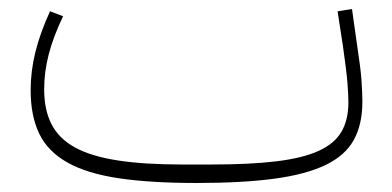

<svg xmlns="http://www.w3.org/2000/svg" viewBox="-20 -394 869 426"><path d="M416 12Q314 12 243.5 1.5Q173 -9 129.5 -33.5Q86 -58 67 -97.5Q48 -137 48 -194Q48 -236 58.5 -278.5Q69 -321 91 -369L120 -358Q98 -312 88 -273Q78 -234 78 -196Q78 -150 94.5 -118Q111 -86 147 -66.5Q183 -47 241.5 -38Q300 -29 384 -29H448Q534 -29 592.5 -36Q651 -43 686.5 -59Q722 -75 737.5 -101.5Q753 -128 753 -167Q753 -183 751 -209Q749 -235 741 -291L729 -369L761 -374L772 -296Q776 -269 778.5 -250Q781 -231 782 -216.5Q783 -202 783.5 -190.5Q784 -179 784 -168Q784 -118 765 -83.5Q746 -49 702.5 -28Q659 -7 588.5 2.5Q518 12 416 12Z"/></svg>

Font: IBM Plex Sans Arabic ExtLt
Style: Regular
Weight: 200
Designer: Mike Abbink, Paul van der Laan, Pieter van Rosmalen, Wael Morcos, Khajak Apelian
Foundry: Bold Monday
Version: Version 1.2